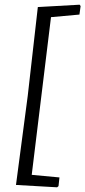

<svg xmlns="http://www.w3.org/2000/svg" viewBox="-20 -667 363 817"><path d="M319 -647 323 -641 318 -605 197 -594 115 77 233 88 229 125 223 130 48 120 98 -259 141 -637Z"/></svg>

Font: Alegreya Sans
Style: Italic
Weight: 400
Italic angle: -7°
Designer: Juan Pablo del Peral
Foundry: Huerta Tipografica
Version: Version 2.007